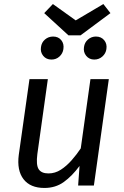

<svg xmlns="http://www.w3.org/2000/svg" viewBox="-20 -919 616 951"><path d="M200 12Q130 12 96.5 -31.5Q63 -75 73 -152L126 -527H217L165 -156Q158 -102 171.5 -81Q185 -60 220 -60Q253 -60 281.5 -78.5Q310 -97 335 -125.5Q360 -154 380 -184L428 -527H519L445 0H367L374 -97Q337 -47 296 -17.5Q255 12 200 12ZM455 -738Q481 -738 496 -720Q511 -702 507 -676Q504 -654 487 -639Q470 -624 447 -624Q422 -624 407 -642.5Q392 -661 396 -686Q399 -709 416 -723.5Q433 -738 455 -738ZM243 -738Q269 -738 283.5 -720Q298 -702 294 -676Q291 -654 274.5 -639Q258 -624 235 -624Q209 -624 194 -642.5Q179 -661 183 -686Q186 -709 203 -723.5Q220 -738 243 -738ZM355 -818 492 -899 527 -854 379 -744H319L199 -854L242 -899Z"/></svg>

Font: Fira Sans Variable
Style: Italic
Weight: 397
Italic angle: -8°
Designer: Carrois Corporate & Edenspiekermann AG
Foundry: Carrois Corporate GbR & Edenspiekermann AG
Version: Version 4.202